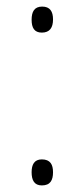

<svg xmlns="http://www.w3.org/2000/svg" viewBox="-20 -555 255 583"><path d="M76 -495C76 -471 84 -456 107 -456C131 -456 141 -471 141 -496C141 -520 132 -535 108 -535C84 -535 76 -519 76 -495ZM76 -32C76 -8 84 8 107 8C133 8 141 -8 141 -32C141 -55 133 -71 107 -71C84 -71 76 -55 76 -32Z"/></svg>

Font: Noto Sans Lao SemiCondensed ExtraLight
Style: Regular
Weight: 200
Width: 4
Designer: Monotype Design Team
Foundry: Monotype Imaging Inc.
Version: Version 2.003